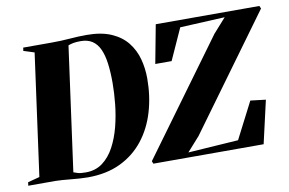

<svg xmlns="http://www.w3.org/2000/svg" viewBox="-101 -891 1568 1042"><g transform="rotate(-10 683.5 -370.0)"><path d="M80.5 -743H235.5Q289 -743 337.8 -747Q386.5 -751 430 -751Q511.5 -751 566.5 -727Q621.5 -703 654 -662Q686.5 -621 700.5 -569.2Q714.5 -517.5 714.5 -461.5Q714.5 -364 689.2 -278.5Q664 -193 612.8 -127.8Q561.5 -62.5 484.5 -25.5Q407.5 11.5 304 11.5Q283.5 11.5 259.5 9.8Q235.5 8 211.2 5.8Q187 3.5 165.5 1.8Q144 0 128 0H-22.5L-20 -19L45 -36L137 -706.5L78 -725ZM229 -14.5 183.5 -39.5Q211.5 -36.5 225.5 -31.2Q239.5 -26 254 -21.5Q268.5 -17 298 -17Q352 -17 390.8 -46Q429.5 -75 455.5 -123.5Q481.5 -172 496.8 -231.5Q512 -291 518.5 -353.2Q525 -415.5 525 -470.5Q525 -530.5 518.8 -577.5Q512.5 -624.5 497.8 -657Q483 -689.5 457.5 -706.5Q432 -723.5 393 -723.5Q368 -723.5 352 -720.2Q336 -717 326 -712.8Q316 -708.5 309 -705L327 -729ZM667 0 661 -14.5 1116 -637 1186 -715.5 939 -703.5 861 -531H771L811 -743H1382L1388.5 -728L934.5 -105.5L864.5 -27L1141.5 -45.5L1244.5 -246L1328.5 -236L1274.5 0Z"/></g></svg>

Font: Merriweather 144pt Black
Style: Italic
Weight: 900
Italic angle: -7.8°
Version: Version 2.101